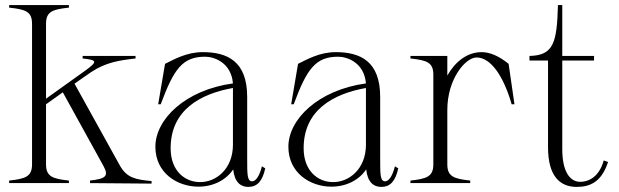

<svg xmlns="http://www.w3.org/2000/svg" viewBox="-20 -720 2433 755"><path d="M16 -10V0H251V-10C186 -17 161 -26 161 -74V-310L227 -357L387 -67C409 -27 395 -17 334 -10V0L576 2V-8C512 -14 479 -21 452 -68L273 -391L339 -437C397 -475 450 -483 513 -490V-500H305V-490C364 -484 362 -477 319 -445L161 -332V-626C161 -674 185 -683 251 -690V-700H16V-690C82 -683 106 -674 106 -626V-74C106 -26 81 -17 16 -10Z M760 14C819 14 869 -12 897 -54C902 -4 926 15 956 15C991 15 1012 -7 1023 -58L1010 -66C1000 -27 986 -7 971 -7C952 -8 952 -33 952 -97V-339C952 -480 873 -515 777 -515C713 -515 664 -486 629 -469L602 -310H612C664 -450 698 -497 787 -497C821 -497 889 -475 896 -392C707 -366 591 -250 591 -143C591 -39 678 14 760 14ZM766 -4C708 -4 651 -47 651 -137C651 -287 767 -351 896 -374V-319V-151C896 -55 829 -3 766 -4Z M1283 14C1342 14 1392 -12 1420 -54C1425 -4 1449 15 1479 15C1514 15 1535 -7 1546 -58L1533 -66C1523 -27 1509 -7 1494 -7C1475 -8 1475 -33 1475 -97V-339C1475 -480 1396 -515 1300 -515C1236 -515 1187 -486 1152 -469L1125 -310H1135C1187 -450 1221 -497 1310 -497C1344 -497 1412 -475 1419 -392C1230 -366 1114 -250 1114 -143C1114 -39 1201 14 1283 14ZM1289 -4C1231 -4 1174 -47 1174 -137C1174 -287 1290 -351 1419 -374V-319V-151C1419 -55 1352 -3 1289 -4Z M1739 -74V-288C1739 -409 1810 -494 1854 -494C1910 -494 1960 -421 1992 -310H2003L1980 -469C1943 -499 1907 -515 1874 -515C1818 -515 1771 -479 1739 -423V-500H1594V-490C1660 -483 1684 -474 1684 -426V-74C1684 -26 1659 -17 1594 -10V0H1829V-10C1764 -17 1739 -26 1739 -74Z M2062 -482H2135V-141C2135 -27 2182 15 2248 15C2302 15 2346 -6 2371 -83L2354 -89C2335 -20 2290 -5 2262 -5C2218 -5 2191 -50 2191 -134V-482H2316V-500H2191V-700H2174C2170 -552 2157 -502 2062 -500Z"/></svg>

Font: Sprat Condensed Light
Style: Regular
Weight: 300
Width: 3
Designer: Ethan Nakache
Foundry: Collletttivo
Version: Version 2.000;Glyphs 3.2 (3217)